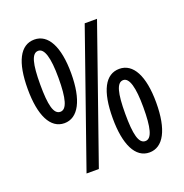

<svg xmlns="http://www.w3.org/2000/svg" viewBox="-131 -841 926 967"><g transform="rotate(-20 332.0 -357.5)"><path d="M156 -724C80 -724 40 -645 40 -501C40 -359 81 -276 156 -276C230 -276 273 -358 273 -501C273 -644 230 -724 156 -724ZM489 -714H423L173 0H239ZM155 -664C188 -664 205 -611 205 -501C205 -390 190 -337 156 -337C120 -337 107 -391 107 -501C107 -610 120 -664 155 -664ZM508 -439C433 -439 392 -363 392 -216C392 -75 433 9 508 9C582 9 625 -71 625 -216C625 -359 582 -439 508 -439ZM507 -379C540 -379 556 -322 556 -216C556 -108 543 -52 508 -52C472 -52 459 -106 459 -216C459 -325 472 -379 507 -379Z"/></g></svg>

Font: Noto Sans Thai Looped ExtraCondensed
Style: Regular
Weight: 400
Width: 2
Designer: Sasikarn Vongin, Ben Mitchell
Foundry: The Fontpad Ltd
Version: Version 1.001